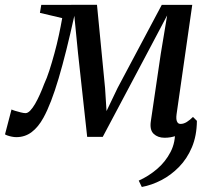

<svg xmlns="http://www.w3.org/2000/svg" viewBox="-50 -552 862 784"><path d="M622 10.5Q594.5 10.5 577.5 -5.5Q560.5 -21.5 566 -57.5L606.5 -332.5L632.5 -489L554.5 -341.5L369.5 7H306L268.5 -335.5L253.5 -487.5Q237 -412.5 221 -348.5Q205 -284.5 189.5 -232.2Q174 -180 158.5 -139.8Q143 -99.5 127.5 -71.5Q106.5 -33 79.2 -12.5Q52 8 16.5 8Q8 8 -2 6Q-12 4 -19.8 1.2Q-27.5 -1.5 -29.5 -3.5L-3 -105Q0.5 -103 11.5 -99.5Q22.5 -96 35 -93Q47.5 -90 54 -90Q63.5 -90 73.5 -100.5Q83.5 -111 93.5 -128.2Q103.5 -145.5 113 -166.8Q122.5 -188 130.5 -209.5Q141 -231.5 151.5 -264Q162 -296.5 172.2 -334Q182.5 -371.5 190.5 -409Q198.5 -446.5 204 -478L113 -499.5L118.5 -532L346 -532.5L379 -192.5L385 -98.5L430 -192.5L610.5 -532H735L671 -85.5Q669.5 -75 670.2 -66Q671 -57 675.2 -51.5Q679.5 -46 687.5 -46Q700 -46 712.8 -54Q725.5 -62 738 -74.5L754 -58.5Q747.5 -50 735.2 -38.2Q723 -26.5 706 -15.5Q689 -4.5 667.8 3Q646.5 10.5 622 10.5ZM754 -58.5Q753.5 2 733.8 49Q714 96 681.2 129.5Q648.5 163 609 183.5Q569.5 204 529 211.5L516.5 185.5Q556 168 590.8 138.5Q625.5 109 646.5 68.5Q667.5 28 664.5 -22.5Z"/></svg>

Font: Merriweather 72pt
Style: Italic
Weight: 400
Italic angle: -7.8°
Version: Version 2.101